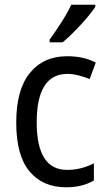

<svg xmlns="http://www.w3.org/2000/svg" viewBox="-20 -786 454 816"><path d="M283 -766Q267 -732 241.5 -692Q216 -652 191 -618V-606H246Q279 -633 322.5 -680Q366 -727 385 -757V-766ZM379 -19V-92Q354 -79 325.5 -71.5Q297 -64 265 -64Q136 -64 136 -266Q136 -472 267 -472Q289 -472 314 -465.5Q339 -459 361 -450L387 -520Q336 -547 265 -547Q165 -547 107 -476Q49 -405 49 -265Q49 -125 105.5 -57.5Q162 10 261 10Q330 10 379 -19Z"/></svg>

Font: Noto Sans UI SemiCondensed
Style: Regular
Weight: 400
Width: 4
Designer: Monotype Design Team
Foundry: Monotype Imaging Inc.
Version: 1.001